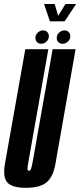

<svg xmlns="http://www.w3.org/2000/svg" viewBox="-45 -916 393 941"><path d="M82 4.5Q14.5 4.5 -8.8 -21.5Q-32 -47.5 -21 -112L79 -675H192L95 -127.5Q89.5 -99 89.8 -89Q90 -79 96.5 -79Q103.5 -79 107.2 -89Q111 -99 116 -127.5L213 -675H325.5L226.5 -112Q215 -47.5 182.2 -21.5Q149.5 4.5 82 4.5ZM157 -701.5Q144.5 -701.5 136.5 -709.5Q128.5 -717.5 128.5 -730Q128.5 -745.5 140 -756.2Q151.5 -767 166.5 -767Q178.5 -767 186.5 -759Q194.5 -751 194.5 -738.5Q194.5 -723 183 -712.2Q171.5 -701.5 157 -701.5ZM262 -701.5Q249 -701.5 241 -709.5Q233 -717.5 233 -730Q233 -745.5 244.8 -756.2Q256.5 -767 271 -767Q283.5 -767 291.5 -759Q299.5 -751 299.5 -738.5Q299.5 -723 287.8 -712.2Q276 -701.5 262 -701.5ZM199.5 -811.5 171 -896.5H223L240 -838.5L276 -896.5H328L272 -811.5Z"/></svg>

Font: Anybody UltraCondensed SemiBold
Style: Italic
Weight: 600
Width: 1
Italic angle: -10°
Designer: Tyler Finck
Foundry: Etcetera Type Company
Version: Version 1.010; ttfautohint (v1.8.3) -l 8 -r 50 -G 200 -x 14 